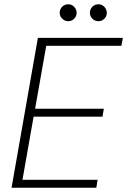

<svg xmlns="http://www.w3.org/2000/svg" viewBox="-20 -877 594 897"><path d="M34 0 157 -700H554L547 -663H196L144 -369H465L459 -332H137L85 -37H436L430 0ZM299 -778Q283 -778 271 -789.5Q259 -801 259 -817Q259 -834 270.5 -845.5Q282 -857 299 -857Q315 -857 326.5 -845Q338 -833 338 -817Q338 -801 326.5 -789.5Q315 -778 299 -778ZM440 -778Q423 -778 411.5 -789.5Q400 -801 400 -817Q400 -834 411.5 -845.5Q423 -857 440 -857Q456 -857 467.5 -845Q479 -833 479 -817Q479 -801 467.5 -789.5Q456 -778 440 -778Z"/></svg>

Font: DM Sans 24pt ExtraLight
Style: Italic
Weight: 250
Italic angle: -10°
Designer: Colophon Foundry, Jonny Pinhorn
Foundry: Colophon Foundry
Version: Version 4.004;gftools[0.9.30]